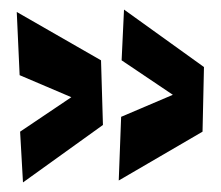

<svg xmlns="http://www.w3.org/2000/svg" viewBox="-20 -475 462 401"><path d="M15 -450 191 -349 195 -214 28 -94 22 -200 129 -272 21 -318ZM228 -98 233 -231 341 -277 234 -349 239 -455 406 -335 403 -200Z"/></svg>

Font: LONDON PRESLEY
Style: Regular
Weight: 400
Version: Version 001.000